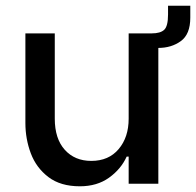

<svg xmlns="http://www.w3.org/2000/svg" viewBox="-20 -644 687 673"><path d="M647 -624V-582Q647 -524 614 -500Q581 -476 535 -476V0H431V-95H424Q404 -51 362 -21Q320 9 260 9Q192 9 149.5 -23.5Q107 -56 88 -106.5Q69 -157 69 -213V-527H172V-228Q172 -158 207 -119Q242 -80 300 -80Q361 -80 396 -121.5Q431 -163 431 -228V-527H512Q542 -527 555.5 -539.5Q569 -552 569 -593V-624Z"/></svg>

Font: Be Vietnam Medium
Style: Regular
Weight: 500
Designer: Gabriel Lam
Foundry: TypeRant
Version: Version 4.000